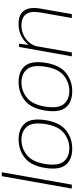

<svg xmlns="http://www.w3.org/2000/svg" viewBox="641 -1466 830 2152"><g transform="rotate(-90 1056.0 -390.0)"><path d="M18.5 0H62.5L201.5 -785H157.5Z M465.5 4.5Q584.5 4.5 672.5 -66.2Q760.5 -137 785.5 -296Q810 -454.5 749.8 -525.5Q689.5 -596.5 570 -596.5Q450.5 -596.5 362 -526Q273.5 -455.5 249.5 -296Q225 -138 285.2 -66.8Q345.5 4.5 465.5 4.5ZM470 -28Q375.5 -28 323.5 -89Q271.5 -150 293.5 -296Q316.5 -441 393.2 -502.8Q470 -564.5 565 -564.5Q659.5 -564.5 711.8 -503.5Q764 -442.5 741.5 -296Q718.5 -151 641.5 -89.5Q564.5 -28 470 -28Z M1108.5 4.5Q1227.5 4.5 1315.5 -66.2Q1403.5 -137 1428.5 -296Q1453 -454.5 1392.8 -525.5Q1332.5 -596.5 1213 -596.5Q1093.5 -596.5 1005 -526Q916.5 -455.5 892.5 -296Q868 -138 928.2 -66.8Q988.5 4.5 1108.5 4.5ZM1113 -28Q1018.5 -28 966.5 -89Q914.5 -150 936.5 -296Q959.5 -441 1036.2 -502.8Q1113 -564.5 1208 -564.5Q1302.5 -564.5 1354.8 -503.5Q1407 -442.5 1384.5 -296Q1361.5 -151 1284.5 -89.5Q1207.5 -28 1113 -28Z M1500.5 0H1544.5L1623.5 -449.5L1642.5 -591.5H1606ZM1930 0H1974L2035 -348.5Q2056.5 -471.5 2013.8 -534.2Q1971 -597 1864 -597Q1759.5 -597 1682.2 -537.2Q1605 -477.5 1591.5 -402L1608.5 -373Q1622.5 -456 1690.8 -510.2Q1759 -564.5 1846.5 -564.5Q1935.5 -564.5 1973.5 -512.2Q2011.5 -460 1991.5 -348Z"/></g></svg>

Font: Anybody SemiExpanded ExtraLight
Style: Italic
Weight: 250
Width: 6
Italic angle: -10°
Version: Version 1.113;gftools[0.9.25]